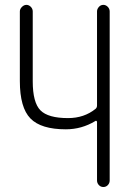

<svg xmlns="http://www.w3.org/2000/svg" viewBox="-20 -750 540 770"><path d="M244.1 -231.4Q144.5 -231.4 102.1 -274.9Q59.6 -318.4 59.6 -424.8V-704.1Q59.6 -713.9 67.9 -722.2Q76.2 -730.5 85.9 -730.5Q95.7 -730.5 103.5 -722.7Q111.3 -714.8 111.3 -704.1V-423.8Q111.3 -338.9 142.1 -307.6Q172.9 -276.4 252.9 -276.4Q317.4 -276.4 363.3 -313.5Q369.1 -318.4 369.1 -327.1V-704.1Q369.1 -713.9 376.5 -722.2Q383.8 -730.5 394.5 -730.5Q404.3 -730.5 412.1 -722.7Q419.9 -714.8 419.9 -704.1V-26.4Q419.9 -15.6 412.6 -7.8Q405.3 0 394.5 0Q383.8 0 376.5 -7.8Q369.1 -15.6 369.1 -26.4V-260.7Q369.1 -263.7 366.7 -265.1Q364.3 -266.6 362.3 -264.6Q307.6 -231.4 244.1 -231.4Z"/></svg>

Font: Rounded Mgen+ 1mn light
Style: Regular
Weight: 200
Designer: [Source Han Sans]
Ryoko NISHIZUKA  (kana & ideographs); Paul D. Hunt (Latin, Greek & Cyrillic); Wenlong ZHANG  (bopomofo
Version: Version 1.059.20150602